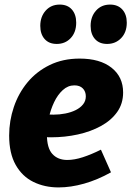

<svg xmlns="http://www.w3.org/2000/svg" viewBox="-20 -806 574 839"><path d="M236 13Q175 13 126 -11Q77 -35 48.5 -85.5Q20 -136 20 -214Q20 -278 40.5 -338.5Q61 -399 100.5 -446.5Q140 -494 197.5 -522Q255 -550 328 -550Q417 -550 467.5 -510Q518 -470 518 -402Q518 -353 492 -316.5Q466 -280 421.5 -255.5Q377 -231 320.5 -218.5Q264 -206 203 -206Q191 -206 182.5 -206.5Q174 -207 168 -207L177 -307Q186 -306 195.5 -305.5Q205 -305 214 -305Q240 -305 265.5 -310Q291 -315 311 -325Q331 -335 343 -350Q355 -365 355 -385Q355 -406 342 -419.5Q329 -433 305 -433Q277 -433 254.5 -412.5Q232 -392 216.5 -359.5Q201 -327 193 -289.5Q185 -252 185 -218Q185 -159 209 -133Q233 -107 274 -107Q305 -107 342 -119Q379 -131 421 -152L465 -53Q406 -20 347.5 -3.5Q289 13 236 13ZM228 -614Q194 -614 175 -635.5Q156 -657 156 -693Q156 -733 179.5 -759.5Q203 -786 241 -786Q275 -786 294 -764.5Q313 -743 313 -707Q313 -665 289 -639.5Q265 -614 228 -614ZM448 -614Q414 -614 395 -635.5Q376 -657 376 -693Q376 -733 399.5 -759.5Q423 -786 461 -786Q495 -786 514.5 -764.5Q534 -743 534 -707Q534 -665 509.5 -639.5Q485 -614 448 -614Z"/></svg>

Font: Bitter Thin ExtraBold
Style: Italic
Weight: 800
Italic angle: -9°
Version: Version 2.002